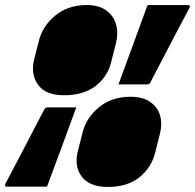

<svg xmlns="http://www.w3.org/2000/svg" viewBox="-66 -730 772 760"><path d="M277 -710Q326 -710 355 -688.5Q384 -667 393.5 -633Q403 -599 393 -559L374 -484Q359 -425 311.5 -389Q264 -353 188 -353Q115 -353 85 -394Q55 -435 69 -494L88 -569Q103 -628 153.5 -669Q204 -710 277 -710ZM403 -396Q432 -475 461 -554Q490 -633 518 -710H678Q690 -710 683 -697Q681 -693 669.5 -671.5Q658 -650 641 -618Q624 -586 605.5 -550Q587 -514 570 -482Q553 -450 542 -428.5Q531 -407 529 -403Q526 -396 517 -396ZM450 -347Q499 -347 528.5 -326.5Q558 -306 567.5 -273Q577 -240 567 -200L548 -125Q533 -66 485.5 -28Q438 10 361 10Q288 10 257.5 -31Q227 -72 242 -131L261 -206Q276 -265 326.5 -306Q377 -347 450 -347ZM236 -305Q207 -226 178 -147Q149 -68 120 9H-39Q-50 9 -44 -4Q-42 -8 -30.5 -29.5Q-19 -51 -2 -83.5Q15 -116 33.5 -151.5Q52 -187 69 -219.5Q86 -252 97 -273.5Q108 -295 110 -298Q115 -305 122 -305Z"/></svg>

Font: Recursive Mn Lnr St Blk
Style: Italic
Weight: 900
Italic angle: -15°
Monospace: yes
Version: Version 1.079;hotconv 1.0.112;makeotfexe 2.5.65598; ttfautoh